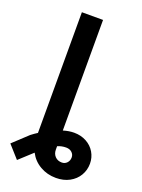

<svg xmlns="http://www.w3.org/2000/svg" viewBox="-234 -782 784 1057"><g transform="rotate(20 158.0 -254.0)"><path d="M179.7 -707V-59.1Q212.9 -69.3 243.2 -69.3Q283.2 -69.3 315.2 -52Q347.2 -34.7 365 -4.6Q382.8 25.4 382.8 61.5Q382.8 99.1 364.3 130.6Q345.7 162.1 311.5 180.7Q277.3 199.2 232.4 199.2Q181.2 199.2 139.4 175Q97.7 150.9 75.7 108.4L-2 179.7L-67.4 106.4L19.5 25.4Q38.6 10.7 55.7 0V-707ZM234.4 108.4Q252.4 108.4 264.4 95.5Q276.4 82.5 276.4 63.5Q276.4 46.4 263.4 34.4Q250.5 22.5 229.5 22.5Q203.1 22.5 179.7 32.7V52.7Q179.7 77.1 194.8 92.8Q210 108.4 234.4 108.4Z"/></g></svg>

Font: Pretendard JP SemiBold
Style: Regular
Weight: 600
Designer: Base glyphs from Inter by Rasmus Andersson; Hangeul glyphs from Noto Sans CJK(Source Han Sans) by Jang Soo-young and Kan
Foundry: Kil Hyung-jin
Version: Version 1.309